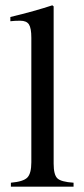

<svg xmlns="http://www.w3.org/2000/svg" viewBox="-20 -703 318 723"><path d="M257 0H21V-15Q68 -19 83 -34.5Q98 -50 98 -92V-561Q98 -597 89 -611Q80 -625 56 -625Q35 -625 19 -623V-639Q114 -662 177 -683L182 -679V-87Q182 -45 196 -31.5Q210 -18 257 -15Z"/></svg>

Font: STIX
Style: Regular
Weight: 400
Designer: MicroPress Inc., with final additions and corrections provided by Coen Hoffman, Elsevier (retired)
Version: Version 1.1.1